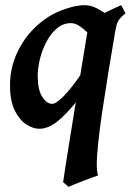

<svg xmlns="http://www.w3.org/2000/svg" viewBox="-20 -477 508 741"><path d="M432.1 -399.4Q418.5 -390.1 406 -368.9Q393.6 -347.7 383.3 -329.8Q373 -312 365.2 -312Q358.9 -312 346.9 -323.2Q335 -334.5 319.6 -349.6Q304.2 -364.7 287.4 -376.2Q270.5 -387.7 253.9 -387.7Q223.1 -387.7 199.2 -367.2Q175.3 -346.7 158.9 -315.2Q142.6 -283.7 134 -248.8Q125.5 -213.9 125.5 -185.1Q125.5 -130.4 143.1 -103.3Q160.6 -76.2 181.2 -76.2Q196.3 -76.2 225.8 -106Q255.4 -135.7 297.4 -197.3L280.3 -91.3Q234.9 -34.2 200 -7.1Q165 20 131.3 20Q107.9 20 81.5 3.2Q55.2 -13.7 36.9 -50.8Q18.6 -87.9 18.6 -148.9Q18.6 -226.1 57.6 -296.1Q96.7 -366.2 165.5 -411.1Q192.9 -429.2 234.1 -443.1Q275.4 -457 306.2 -457Q332 -457 356.7 -443.4Q381.3 -429.7 401.4 -415.3Q421.4 -400.9 432.1 -399.4ZM464.4 -425.3Q446.8 -411.6 438.2 -399.2Q429.7 -386.7 424.8 -356.4Q411.1 -276.9 398.4 -199Q385.7 -121.1 375.5 -52.2Q365.2 16.6 359.4 70.8Q353.5 125 353.5 157.7Q353.5 188.5 358.9 199.7Q352.5 202.1 336.2 208Q319.8 213.9 301 221.2Q282.2 228.5 266.4 234.9Q250.5 241.2 244.6 244.1L223.6 226.1Q226.6 204.1 233.9 157.7Q241.2 111.3 251.2 49.1Q261.2 -13.2 272.9 -84.7Q284.7 -156.2 296.9 -230Q309.1 -303.7 320.3 -372.6Q322.8 -387.2 345.2 -403.3Q367.7 -419.4 396.7 -433.6Q425.8 -447.8 447.8 -457Z"/></svg>

Font: Gentium Plus
Style: Bold Italic
Weight: 700
Italic angle: -8°
Designer: Victor Gaultney, Annie Olsen, Iska Routamaa, Becca Hirsbrunner
Foundry: SIL International
Version: Version 6.101